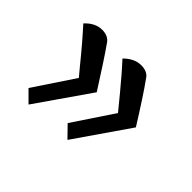

<svg xmlns="http://www.w3.org/2000/svg" viewBox="-84 -688 607 607"><g transform="rotate(45 219.0 -385.0)"><path d="M254 -223 379 -404C344 -460 315 -505 291 -538C283 -550 269 -555 252 -555C231 -555 212 -545 195 -528C219 -502 242 -475 266 -446L307 -396L217 -261ZM88 -215 213 -395C178 -450 149 -495 125 -529C117 -541 103 -547 86 -547C64 -547 46 -537 29 -519C58 -487 87 -453 116 -417L141 -387L51 -252Z"/></g></svg>

Font: Noto Naskh Arabic UI Medium
Style: Regular
Weight: 500
Designer: Monotype Design Team, David Williams, Mohamad Dakak and Nizar Qandah
Foundry: Monotype Imaging Inc.
Version: Version 2.014